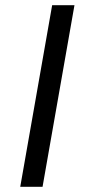

<svg xmlns="http://www.w3.org/2000/svg" viewBox="-20 -720 327 740"><path d="M181 -700H267L144 0H58Z"/></svg>

Font: Niramit
Style: Italic
Weight: 400
Italic angle: -10°
Version: Version 1.000; ttfautohint (v1.6)